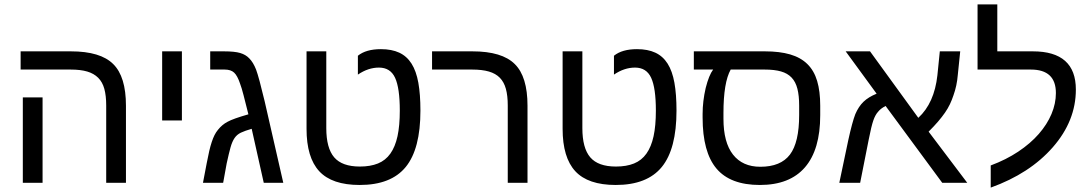

<svg xmlns="http://www.w3.org/2000/svg" viewBox="-20 -833 4971 875"><path d="M174 0H84V-389H174ZM554 0H464V-352Q464 -397 455.5 -428Q447 -459 427.5 -478.5Q408 -498 377.5 -507Q347 -516 302 -516H74V-599H303Q438 -599 496 -541Q554 -484 554 -351Z M719 -599H809V-284H719Z M1001 -599Q1049 -599 1074.5 -591.5Q1100 -584 1116 -567Q1134 -549 1147 -516Q1160 -481 1186 -372L1271 0H1182L1127 -246Q1096 -237 1078 -228.5Q1060 -220 1049 -204Q1038 -188 1030.5 -161Q1023 -134 1013 -88L997 0H905L922 -89Q928 -121 933.5 -144.5Q939 -168 945 -186Q951 -204 957.5 -217Q964 -230 973 -241Q992 -265 1017 -278Q1042 -292 1112 -312Q1099 -364 1090 -399Q1081 -434 1074 -452Q1062 -488 1047 -502Q1032 -516 1004 -516H938V-599Z M1619 10Q1493 10 1435 -52.5Q1377 -115 1377 -246V-599H1467V-249Q1467 -158 1503 -116Q1539 -74 1620 -74Q1668 -74 1702.5 -88Q1737 -102 1759 -133Q1781 -164 1791.5 -212Q1802 -260 1802 -329Q1802 -432 1780.5 -478.5Q1759 -525 1707 -525Q1658 -525 1611 -493V-579Q1648 -609 1716 -609Q1765 -609 1799.5 -593Q1834 -577 1855.5 -543Q1877 -509 1886.5 -456Q1896 -403 1896 -329Q1896 -154 1829 -72Q1762 10 1619 10Z M2384 0H2294V-352Q2294 -397 2285.5 -428Q2277 -459 2258 -478.5Q2239 -498 2208 -507Q2177 -516 2132 -516H1949V-599H2133Q2268 -599 2326 -541Q2384 -484 2384 -351Z M2786 10Q2660 10 2602 -52.5Q2544 -115 2544 -246V-599H2634V-249Q2634 -158 2670 -116Q2706 -74 2787 -74Q2835 -74 2869.5 -88Q2904 -102 2926 -133Q2948 -164 2958.5 -212Q2969 -260 2969 -329Q2969 -432 2947.5 -478.5Q2926 -525 2874 -525Q2825 -525 2778 -493V-579Q2815 -609 2883 -609Q2932 -609 2966.5 -593Q3001 -577 3022.5 -543Q3044 -509 3053.5 -456Q3063 -403 3063 -329Q3063 -154 2996 -72Q2929 10 2786 10Z M3182 -314Q3182 -371 3196 -432Q3211 -491 3230 -516H3142V-599H3466Q3533 -599 3581 -585Q3629 -571 3659.5 -541Q3690 -511 3704 -464Q3718 -417 3718 -351V-308Q3718 -151 3648.5 -70.5Q3579 10 3443 10Q3308 10 3245 -65Q3182 -140 3182 -297ZM3310 -516Q3277 -457 3277 -318V-292Q3277 -184 3320.5 -128.5Q3364 -73 3445 -73Q3538 -73 3580 -128.5Q3622 -184 3622 -309V-352Q3622 -397 3614 -428.5Q3606 -460 3587.5 -479.5Q3569 -499 3539 -507.5Q3509 -516 3465 -516Z M3834 -599H3945L4165 -296Q4238 -363 4252 -490L4263 -599H4356L4345 -492Q4341 -442 4325 -398Q4318 -377 4309 -358Q4300 -339 4286.5 -319.5Q4273 -300 4255 -279Q4237 -258 4212 -233L4388 0H4274L4016 -350Q3994 -339 3982 -324Q3969 -310 3960 -284Q3951 -258 3939 -197L3900 0H3805L3846 -195Q3864 -277 3878 -313Q3893 -348 3915.5 -369.5Q3938 -391 3975 -406Z M4495 -79Q4565 -105 4620.5 -142Q4676 -179 4714 -222.5Q4752 -266 4772 -313.5Q4792 -361 4792 -409Q4792 -516 4678 -516H4435V-813H4525V-599H4687Q4883 -599 4883 -425Q4883 -282 4778 -162Q4673 -42 4495 22Z"/></svg>

Font: Libra Sans
Style: Regular
Weight: 400
Foundry: Context Ltd
Version: Version 1.000; ttfautohint (v1.3)